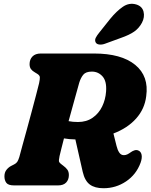

<svg xmlns="http://www.w3.org/2000/svg" viewBox="-20 -984 799 1019"><path d="M726 -120Q703 -57.5 649 -21.2Q595 15 529.5 15Q483 15 456.5 -4.8Q430 -24.5 419 -72L380 -244Q347.5 -244.5 319.5 -249.5Q312 -220.5 306 -196.5Q300 -172.5 296 -155.5Q290.5 -130 294.2 -124Q298 -118 305.5 -112.5L316.5 -104Q329.5 -94.5 337.5 -83.5Q345.5 -72.5 345.5 -55Q345.5 -30.5 331 -15.2Q316.5 0 288 0H55Q24 0 13.8 -13.5Q3.5 -27 3.5 -48Q3.5 -69 14.5 -82.8Q25.5 -96.5 39.5 -103.5L55 -111.5Q66 -117 71.5 -125Q77 -133 82.5 -150.5Q88.5 -173.5 99.2 -212.5Q110 -251.5 122.8 -298Q135.5 -344.5 148 -391.2Q160.5 -438 171 -477.8Q181.5 -517.5 187.5 -542.5Q192 -564 191.5 -574Q191 -584 178 -592L165 -600Q151.5 -607.5 144.2 -617.5Q137 -627.5 137 -643.5Q137 -668.5 152.2 -684.2Q167.5 -700 196.5 -700H479Q624 -700 697.5 -639.8Q771 -579.5 756 -473.5Q748 -406 702.5 -355Q657 -304 582 -275.5L598.5 -209.5Q603.5 -188.5 612.8 -174.5Q622 -160.5 637.5 -160.5Q647.5 -160.5 656.8 -165.2Q666 -170 675.5 -177Q683 -182.5 693.5 -186Q704 -189.5 713.5 -185.5Q728 -180 731.5 -162.5Q735 -145 726 -120ZM400.5 -545Q392.5 -516.5 376.8 -459.8Q361 -403 344 -341Q366 -336.5 394 -336.5Q439 -336.5 471.5 -359Q504 -381.5 522 -418.5Q540 -455.5 543 -498.5Q547 -553 524.2 -578.5Q501.5 -604 467.5 -604Q435.5 -604 422 -587.5Q408.5 -571 400.5 -545ZM564.5 -883.5Q598.5 -925 632 -948Q665.5 -971 702.5 -960.5Q734.5 -951 741.8 -922.2Q749 -893.5 733.5 -863.5Q718 -834.5 692.5 -816.5Q667 -798.5 621 -782.5L536 -751.5Q520.5 -746 506.5 -747.8Q492.5 -749.5 487.5 -759.5Q482 -771 488.2 -783.5Q494.5 -796 506 -810Z"/></svg>

Font: Fraunces 72pt S100 Black
Style: Italic
Weight: 900
Italic angle: -16°
Version: Version 1.000; ttfautohint (v1.8.3)